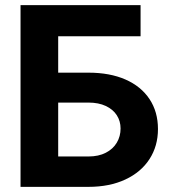

<svg xmlns="http://www.w3.org/2000/svg" viewBox="-20 -727 670 747"><path d="M59.9 -707H526.9V-585.8H206.4V-444.3H324Q407.3 -444.3 468.1 -417.7Q528.8 -391 561.7 -341.5Q594.6 -291.9 594.6 -225Q594.6 -159.1 561.7 -108.1Q528.8 -57.2 467.6 -28.6Q406.4 0 324 0H59.9ZM449.1 -227Q449.1 -255.6 434.5 -278.5Q420 -301.3 391.8 -314.6Q363.7 -327.9 324 -327.9H206.4V-118.2H324Q363.7 -118.2 391.8 -132.8Q420 -147.4 434.5 -172.1Q449.1 -196.8 449.1 -227Z"/></svg>

Font: Pretendard JP Variable
Style: Regular
Weight: 400
Designer: Base glyphs from Inter by Rasmus Andersson; Hangul glyphs from Noto Sans CJK(Source Han Sans) by Jang Soo-young and Kang
Foundry: Kil Hyung-jin
Version: Version 1.307;Glyphs 3.2 (3192)